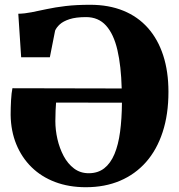

<svg xmlns="http://www.w3.org/2000/svg" viewBox="-20 -772 750 803"><path d="M339 11Q268 11 210.5 -10.8Q153 -32.5 112 -72.8Q71 -113 48.2 -168.5Q25.5 -224 24.5 -291.5Q24.5 -321 26.2 -352.5Q28 -384 32 -403L489 -402Q486.5 -496.5 471 -563Q455.5 -629.5 423.5 -665Q391.5 -700.5 340 -700.5Q297.5 -700.5 270.8 -691.8Q244 -683 230 -670Q216 -657 210.5 -644L188.5 -532.5H68.5L56.5 -714.5Q83.5 -715 112.2 -720.8Q141 -726.5 175.8 -734Q210.5 -741.5 254.8 -746.8Q299 -752 357 -752Q435 -752 495.8 -727.2Q556.5 -702.5 598.5 -655.2Q640.5 -608 662.5 -540.5Q684.5 -473 684.5 -388Q684.5 -293.5 660.2 -219.5Q636 -145.5 590.8 -94.2Q545.5 -43 482 -16Q418.5 11 339 11ZM351 -47.5Q389.5 -47.5 416 -68.2Q442.5 -89 458.8 -127.8Q475 -166.5 482.2 -220.8Q489.5 -275 490 -342.5L214.5 -343Q213.5 -329.5 212.5 -310Q211.5 -290.5 211.5 -265.5Q211.5 -228.5 220.2 -190.2Q229 -152 246.2 -119.5Q263.5 -87 289.8 -67.2Q316 -47.5 351 -47.5Z"/></svg>

Font: Merriweather 72pt Black
Style: Regular
Weight: 900
Version: Version 2.100